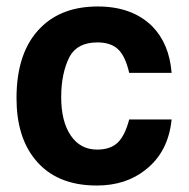

<svg xmlns="http://www.w3.org/2000/svg" viewBox="-20 -561 584 593"><path d="M510 -336H379Q367 -388 344.5 -409Q322 -430 281 -430Q219 -430 195 -386Q169 -335 169 -261Q169 -186 198.5 -142.5Q228 -99 280 -99Q321 -99 343.5 -120.5Q366 -142 379 -192H510Q500 -92 430 -37Q369 12 279 12Q153 12 88 -69Q31 -139 31 -258Q31 -402 106 -476Q171 -541 282 -541Q388 -541 450 -480Q503 -426 510 -336Z"/></svg>

Font: Almarai Bold
Style: Regular
Weight: 700
Designer: Boutros International 2019
Foundry: Created by Boutros International 2019
Version: Version 1.10